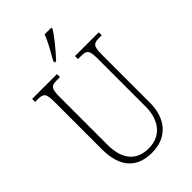

<svg xmlns="http://www.w3.org/2000/svg" viewBox="-276 -1026 1131 1131"><g transform="rotate(-45 289.0 -460.5)"><path d="M257 -784V-771H268C309 -814 368 -886 388 -921V-931H332C316 -886 286 -836 257 -784ZM287 10C421 10 486 -85 486 -205V-605C486 -679 497 -689 545 -689H566V-714H368V-689H393C441 -689 452 -679 452 -606V-207C452 -113 406 -22 291 -22C196 -22 134 -79 134 -210V-605C134 -679 145 -689 193 -689H218V-714H11V-689H33C81 -689 92 -679 92 -607V-214C92 -54 170 10 287 10Z"/></g></svg>

Font: Noto Serif Thai Condensed ExtraLight
Style: Regular
Weight: 200
Width: 3
Designer: Monotype Design Team
Foundry: Monotype Imaging Inc.
Version: Version 2.002